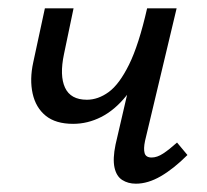

<svg xmlns="http://www.w3.org/2000/svg" viewBox="-20 -436 498 462"><path d="M156 -138Q114 -138 90 -157.5Q66 -177 58.5 -211Q51 -245 60 -286L88 -416H157L134 -306Q123 -254 136.5 -225Q150 -196 189 -196Q216 -196 241.5 -214.5Q267 -233 290.5 -280.5Q314 -328 334 -416H369Q354 -344 332.5 -291.5Q311 -239 283.5 -205Q256 -171 223.5 -154.5Q191 -138 156 -138ZM307 6Q288 6 274 -3Q260 -12 255.5 -33Q251 -54 258 -88L334 -416H405L329 -97Q325 -78 328 -67.5Q331 -57 345 -57Q358 -57 372.5 -66.5Q387 -76 406 -93L431 -63Q398 -30 367 -12Q336 6 307 6Z"/></svg>

Font: Ysabeau Infant Medium
Style: Italic
Weight: 500
Italic angle: -12°
Designer: Christian Thalmann (Catharsis Fonts)
Version: Version 2.001;gftools[0.9.30]; featfreeze: ss01,ss02,lnum